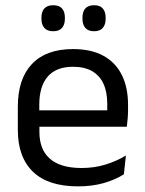

<svg xmlns="http://www.w3.org/2000/svg" viewBox="-20 -684 540 716"><path d="M271 11Q159.5 11 103 -43.5Q46.5 -98 46.5 -199.5V-286.5Q46.5 -389.5 99 -445.2Q151.5 -501 252.5 -501Q320.5 -501 366 -475.8Q411.5 -450.5 434.5 -404Q457.5 -357.5 457.5 -293V-275Q457.5 -259 456.2 -243Q455 -227 453 -211.5H378.5Q379.5 -235.5 379.8 -257Q380 -278.5 380 -296.5Q380 -341 365.8 -371.8Q351.5 -402.5 323.2 -418.8Q295 -435 252.5 -435Q189.5 -435 158 -398.5Q126.5 -362 126.5 -294V-247.5L127 -237.5V-191Q127 -160.5 136 -136Q145 -111.5 164.2 -93.8Q183.5 -76 213.2 -66.8Q243 -57.5 284 -57.5Q331.5 -57.5 372.5 -70Q413.5 -82.5 449.5 -104L442 -34Q409.5 -13.5 366.5 -1.2Q323.5 11 271 11ZM89 -211.5V-272.5H436V-211.5ZM178 -567.5Q156.5 -567.5 145.5 -579.8Q134.5 -592 134.5 -614.5V-618Q134.5 -640.5 145.5 -652.5Q156.5 -664.5 178 -664.5Q200.5 -664.5 211.2 -652.5Q222 -640.5 222 -618V-614.5Q222 -592 211.2 -579.8Q200.5 -567.5 178 -567.5ZM331 -567.5Q309 -567.5 298.2 -579.8Q287.5 -592 287.5 -614.5V-618Q287.5 -640.5 298.2 -652.5Q309 -664.5 331 -664.5Q352.5 -664.5 363.2 -652.5Q374 -640.5 374 -618V-614.5Q374 -592 363.2 -579.8Q352.5 -567.5 331 -567.5Z"/></svg>

Font: Anek Bangla Medium
Style: Regular
Weight: 400
Version: Version 1.003